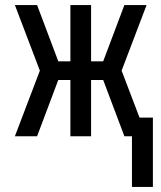

<svg xmlns="http://www.w3.org/2000/svg" viewBox="-20 -540 640 761"><path d="M503 201V0H473L389 -223H341V0H259V-223H211L127 0H39L138 -260L39 -520H127L211 -297H259V-520H341V-297H389L473 -520H561L462 -260L533 -74H586V201Z"/></svg>

Font: Iosevka SS04 Extended
Style: Regular
Weight: 400
Width: 7
Monospace: yes
Designer: Belleve Invis
Foundry: Belleve Invis
Version: Version 19.0.0; ttfautohint (v1.8.4)